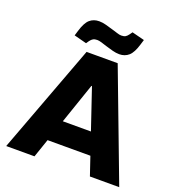

<svg xmlns="http://www.w3.org/2000/svg" viewBox="-158 -1033 1067 1159"><g transform="rotate(20 375.5 -453.0)"><path d="M12.5 0 274.1 -700H473.9L738.5 0H550.2L375.2 -517.2H371.7L194.2 0ZM210.5 -118.8V-257.4H537V-118.8ZM253 -748.1 172.4 -769.1 181.9 -800.6Q198.9 -858 223.4 -879Q247.9 -900 283.3 -900Q304.3 -900 327.5 -893.7Q350.8 -887.4 373.8 -880.4Q393.3 -874.9 409.3 -869.6Q425.3 -864.3 436.3 -864.3Q453.3 -864.3 462.9 -869.8Q472.4 -875.3 481.9 -888.4L494.4 -905.9L574.6 -885.5L565 -853.9Q548.5 -797.5 523.8 -775.8Q499.1 -754.1 463.7 -754.1Q442.7 -754.1 419.4 -760.4Q396.2 -766.6 373.2 -773.7Q354.2 -780.2 337.9 -784.9Q321.6 -789.7 310.6 -789.7Q294.6 -789.7 284.6 -784.2Q274.6 -778.7 265.1 -765.7Z"/></g></svg>

Font: REM Medium
Style: Regular
Weight: 500
Designer: Octavio Pardo
Foundry: Ashler Design
Version: Version 1.005;gftools[0.9.28]